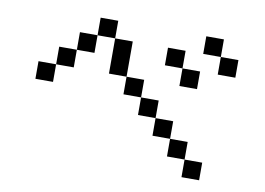

<svg xmlns="http://www.w3.org/2000/svg" viewBox="-69 -797 1138 826"><g transform="rotate(10 500.0 -384.5)"><path d="M307.7 -615.4V-538.5H230.8V-615.4ZM307.7 -692.3H384.6V-615.4H307.7ZM769.2 -153.8H846.2V-76.9H769.2ZM692.3 -230.8H769.2V-153.8H692.3ZM615.4 -307.7H692.3V-230.8H615.4ZM538.5 -384.6H615.4V-307.7H538.5ZM461.5 -461.5H538.5V-384.6H461.5ZM384.6 -461.5V-615.4H461.5V-461.5ZM153.8 -461.5V-538.5H230.8V-461.5ZM76.9 -384.6V-461.5H153.8V-384.6ZM846.2 -615.4H923.1V-538.5H846.2ZM769.2 -692.3H846.2V-615.4H769.2ZM692.3 -538.5H769.2V-461.5H692.3ZM615.4 -615.4H692.3V-538.5H615.4Z"/></g></svg>

Font: Mintsoda - Lime Green 13x16
Style: Regular
Weight: 400
Designer: Mintsoda-15
Version: Version 1.0